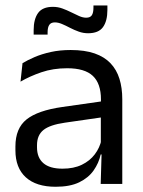

<svg xmlns="http://www.w3.org/2000/svg" viewBox="-20 -686 534 716"><path d="M355.5 0 359 -118.5 356 -131V-286.5L356.5 -315Q356.5 -374.5 326.2 -403Q296 -431.5 230.5 -431.5Q178 -431.5 134.2 -416.5Q90.5 -401.5 56.5 -381.5L64 -450.5Q83 -462 109.2 -473.2Q135.5 -484.5 169.2 -492Q203 -499.5 243.5 -499.5Q296 -499.5 332.8 -486.8Q369.5 -474 392.2 -450Q415 -426 425.5 -392Q436 -358 436 -316V0ZM187.5 10.5Q115 10.5 76.2 -24.8Q37.5 -60 37.5 -125.5V-140Q37.5 -207.5 79.2 -240.8Q121 -274 212 -287L366.5 -309L371 -250L222 -228.5Q166 -220.5 142 -201.2Q118 -182 118 -144.5V-136.5Q118 -98 141.8 -77.5Q165.5 -57 213 -57Q255 -57 285 -71.5Q315 -86 333.5 -110.5Q352 -135 358.5 -165L371 -110H355.5Q348.5 -78 329.2 -50.5Q310 -23 275.5 -6.2Q241 10.5 187.5 10.5ZM308.5 -562Q290.5 -562 273.8 -568Q257 -574 241.2 -582.2Q225.5 -590.5 211.2 -596.5Q197 -602.5 184.5 -602.5Q170 -602.5 163.8 -593.2Q157.5 -584 157.5 -565.5V-557H105.5V-573.5Q105.5 -614.5 122 -637.5Q138.5 -660.5 177.5 -660.5Q196 -660.5 213 -654.2Q230 -648 245.5 -640.2Q261 -632.5 275 -626.2Q289 -620 301.5 -620Q316.5 -620 322.5 -629.2Q328.5 -638.5 328.5 -657.5V-665.5H380.5V-649Q380.5 -607.5 364 -584.8Q347.5 -562 308.5 -562Z"/></svg>

Font: Anek Bangla
Style: Regular
Weight: 400
Designer: Sulekha Rajkumar (Bangla), Yesha Goshar (Latin)
Foundry: Ek Type
Version: Version 1.003